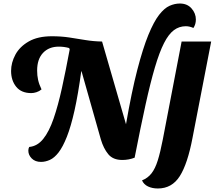

<svg xmlns="http://www.w3.org/2000/svg" viewBox="-20 -896 1220 1091"><path d="M213 24Q180 24 160.5 4.5Q141 -15 141 -40Q141 -52 146 -61Q192 -65 225.5 -106.5Q259 -148 284.5 -222Q310 -296 332 -396Q354 -496 376 -615L373 -623Q345 -631 314 -631Q258 -631 224.5 -595.5Q191 -560 191 -495Q191 -467 196.5 -442Q202 -417 216 -388Q203 -377 187 -372Q171 -367 158 -367Q101 -367 72 -403Q43 -439 43 -493Q43 -540 67.5 -585.5Q92 -631 143.5 -660.5Q195 -690 275 -690Q328 -690 374 -683Q420 -676 465 -668.5Q510 -661 560 -660L696 -190Q728 -375 760 -498.5Q792 -622 823 -697.5Q854 -773 884 -811.5Q914 -850 943.5 -863Q973 -876 1002 -876Q1044 -876 1068.5 -848Q1093 -820 1093 -785Q1093 -758 1079 -737Q1057 -747 1036 -747Q998 -747 968 -724.5Q938 -702 912 -651Q886 -600 860.5 -514Q835 -428 807 -301Q779 -174 745 0Q712 13 675 13Q622 13 595 -20Q568 -53 553 -104L445 -485L442 -493Q424 -360 403.5 -268.5Q383 -177 360 -119Q337 -61 313 -30Q289 1 263.5 12.5Q238 24 213 24ZM877 175Q845 175 821 163.5Q797 152 787 129Q820 116 841 89Q862 62 876.5 15.5Q891 -31 905 -103L1012 -660H1180L1074 -113Q1046 35 1001.5 105Q957 175 877 175Z"/></svg>

Font: Sansita Swashed SemiBold
Style: Regular
Weight: 600
Designer: Pablo Cosgaya
Foundry: Omnibus-Type
Version: Version 1.003; ttfautohint (v1.8.3)